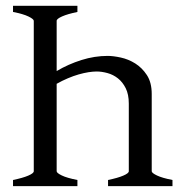

<svg xmlns="http://www.w3.org/2000/svg" viewBox="-20 -635 638 655"><path d="M348.6 0V-21Q381.8 -27.8 400.6 -35.9Q419.4 -43.9 419.4 -50.8V-281.7Q419.4 -313 408.9 -334Q398.4 -355 382.3 -367.7Q366.2 -380.4 346.7 -385.7Q327.1 -391.1 309.6 -391.1Q297.9 -391.1 282 -388.7Q266.1 -386.2 248.3 -381.1Q230.5 -376 211.4 -367.9Q192.4 -359.9 173.3 -349.1V-50.8Q173.3 -44.9 190.9 -36.4Q208.5 -27.8 244.1 -21V0H24.4V-21Q57.6 -27.8 76.4 -35.9Q95.2 -43.9 95.2 -50.8V-564Q95.2 -569.8 77.4 -578.6Q59.6 -587.4 24.4 -594.2V-615.2H244.1V-594.2Q210.9 -587.4 192.1 -579.1Q173.3 -570.8 173.3 -564V-392.6Q212.9 -416 257.8 -430.2Q302.7 -444.3 347.2 -444.3Q366.2 -444.3 392.1 -438.7Q418 -433.1 441.4 -418.5Q464.8 -403.8 481.2 -378.7Q497.6 -353.5 497.6 -314.5V-50.8Q497.6 -44.9 515.4 -36.4Q533.2 -27.8 568.4 -21V0Z"/></svg>

Font: Gentium Plus CyrE
Style: Regular
Weight: 400
Designer: J. Victor Gaultney, Annie Olsen, Iska Routamaa, Becca Hirsbrunner
Foundry: SIL International
Version: Version 5.000